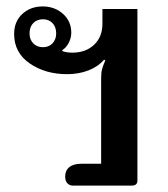

<svg xmlns="http://www.w3.org/2000/svg" viewBox="-20 -578 523 598"><path d="M183 -28Q183 -47 196 -57.5Q209 -68 234 -68H295V-334Q295 -352 298 -363Q301 -374 308 -390L304 -392Q285 -370 255 -358.5Q225 -347 189 -347Q121 -347 72.5 -380.5Q24 -414 24 -472Q24 -511 49.5 -534.5Q75 -558 113 -558Q150 -558 176 -535Q202 -512 202 -476Q202 -460 194 -444.5Q186 -429 174 -422V-419Q187 -414 205 -414Q247 -414 273 -438.5Q299 -463 299 -504V-550H408V-16Q408 0 391 0H206Q197 0 190 -7Q183 -14 183 -28ZM155 -474Q155 -494 143.5 -506Q132 -518 114 -518Q95 -518 83.5 -506Q72 -494 72 -474Q72 -455 83.5 -443Q95 -431 114 -431Q132 -431 143.5 -443Q155 -455 155 -474Z"/></svg>

Font: Maitree Semibold
Style: Regular
Weight: 600
Designer: CadsonDemak Team
Foundry: CadsonDemak
Version: Version 1.000